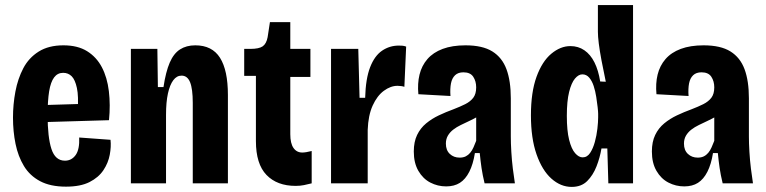

<svg xmlns="http://www.w3.org/2000/svg" viewBox="-20 -720 3009 754"><path d="M239 13Q178 13 137.5 -8.5Q97 -30 74 -68Q51 -106 41 -155Q31 -204 31 -258Q31 -310 40.5 -360.5Q50 -411 71.5 -452Q93 -493 132 -517.5Q171 -542 229 -542Q285 -542 322 -519Q359 -496 380 -456Q401 -416 407.5 -362Q414 -308 408 -248L137 -240V-307L303 -312L285 -285Q289 -342 282 -374.5Q275 -407 261.5 -420.5Q248 -434 228 -434Q206 -434 192.5 -416Q179 -398 173 -361.5Q167 -325 167 -268Q167 -181 182 -135Q197 -89 235 -89Q248 -89 258.5 -94.5Q269 -100 277 -111Q285 -122 288.5 -139.5Q292 -157 291 -180L414 -171Q417 -144 411 -112Q405 -80 386 -51.5Q367 -23 331.5 -5Q296 13 239 13Z M494 0V-338V-528H598L600 -378H622Q631 -438 646.5 -474Q662 -510 687 -526Q712 -542 747 -542Q813 -542 844 -493Q875 -444 875 -347V0H737V-316Q737 -371 726.5 -397Q716 -423 693 -423Q674 -423 660.5 -405Q647 -387 639.5 -353Q632 -319 632 -269V0Z M1141 10Q1068 10 1026.5 -33Q985 -76 985 -166V-422H939V-528H963Q997 -528 1011.5 -538Q1026 -548 1031 -574L1040 -633H1120V-528H1199V-418H1120V-193Q1120 -157 1132.5 -139Q1145 -121 1167 -121Q1174 -121 1183 -122.5Q1192 -124 1204 -127V0Q1188 4 1173.5 7Q1159 10 1141 10Z M1280 0V-298V-528H1387L1392 -336H1414Q1416 -411 1433.5 -456Q1451 -501 1480.5 -521Q1510 -541 1546 -541Q1553 -541 1560 -540.5Q1567 -540 1575 -537L1568 -379Q1563 -381 1555 -382Q1547 -383 1541 -383Q1514 -383 1487.5 -363.5Q1461 -344 1443.5 -305.5Q1426 -267 1424 -210V0Z M1732 12Q1699 12 1670 -3Q1641 -18 1623 -49Q1605 -80 1605 -125Q1605 -163 1618 -190Q1631 -217 1653.5 -235.5Q1676 -254 1703.5 -267Q1731 -280 1761 -291Q1787 -301 1807 -311Q1827 -321 1838.5 -336Q1850 -351 1850 -377Q1850 -401 1838.5 -418.5Q1827 -436 1800 -436Q1779 -436 1767 -424.5Q1755 -413 1751 -392.5Q1747 -372 1749 -343L1623 -350Q1619 -392 1627.5 -427Q1636 -462 1658.5 -488Q1681 -514 1718.5 -528Q1756 -542 1808 -542Q1875 -542 1913.5 -518Q1952 -494 1969 -448Q1986 -402 1986 -334V-184Q1986 -158 1988 -124Q1990 -90 1994 -57.5Q1998 -25 2002 0H1883Q1875 -33 1871 -60.5Q1867 -88 1864 -119H1845Q1838 -75 1823 -45.5Q1808 -16 1786 -2Q1764 12 1732 12ZM1785 -101Q1799 -101 1809 -106Q1819 -111 1826.5 -120Q1834 -129 1839.5 -141.5Q1845 -154 1850 -167V-289L1883 -283Q1872 -271 1856 -262Q1840 -253 1823 -245Q1806 -237 1789.5 -229Q1773 -221 1760 -211Q1747 -201 1739 -187.5Q1731 -174 1731 -156Q1731 -130 1746.5 -115.5Q1762 -101 1785 -101Z M2225 14Q2182 14 2145.5 -18.5Q2109 -51 2087 -114Q2065 -177 2065 -267Q2065 -358 2087 -418.5Q2109 -479 2145 -509Q2181 -539 2220 -539Q2251 -539 2275 -522.5Q2299 -506 2314.5 -475Q2330 -444 2337 -400L2359 -399Q2349 -446 2342 -483.5Q2335 -521 2331.5 -549Q2328 -577 2328 -595V-700H2466V-266V0H2369L2365 -137H2342Q2336 -101 2322.5 -66.5Q2309 -32 2286 -9Q2263 14 2225 14ZM2268 -102Q2286 -102 2297.5 -119.5Q2309 -137 2316 -162.5Q2323 -188 2326 -214.5Q2329 -241 2329 -259V-273Q2329 -281 2327 -299Q2325 -317 2321.5 -339.5Q2318 -362 2311.5 -382Q2305 -402 2294 -415Q2283 -428 2267 -428Q2252 -428 2238 -411.5Q2224 -395 2215 -359Q2206 -323 2206 -265Q2206 -207 2215 -171Q2224 -135 2238.5 -118.5Q2253 -102 2268 -102Z M2667 12Q2634 12 2605 -3Q2576 -18 2558 -49Q2540 -80 2540 -125Q2540 -163 2553 -190Q2566 -217 2588.5 -235.5Q2611 -254 2638.5 -267Q2666 -280 2696 -291Q2722 -301 2742 -311Q2762 -321 2773.5 -336Q2785 -351 2785 -377Q2785 -401 2773.5 -418.5Q2762 -436 2735 -436Q2714 -436 2702 -424.5Q2690 -413 2686 -392.5Q2682 -372 2684 -343L2558 -350Q2554 -392 2562.5 -427Q2571 -462 2593.5 -488Q2616 -514 2653.5 -528Q2691 -542 2743 -542Q2810 -542 2848.5 -518Q2887 -494 2904 -448Q2921 -402 2921 -334V-184Q2921 -158 2923 -124Q2925 -90 2929 -57.5Q2933 -25 2937 0H2818Q2810 -33 2806 -60.5Q2802 -88 2799 -119H2780Q2773 -75 2758 -45.5Q2743 -16 2721 -2Q2699 12 2667 12ZM2720 -101Q2734 -101 2744 -106Q2754 -111 2761.5 -120Q2769 -129 2774.5 -141.5Q2780 -154 2785 -167V-289L2818 -283Q2807 -271 2791 -262Q2775 -253 2758 -245Q2741 -237 2724.5 -229Q2708 -221 2695 -211Q2682 -201 2674 -187.5Q2666 -174 2666 -156Q2666 -130 2681.5 -115.5Q2697 -101 2720 -101Z"/></svg>

Font: Bricolage Grotesque Condensed
Style: Bold
Weight: 700
Width: 3
Designer: Mathieu Triay
Foundry: Atelier Triay
Version: Version 1.001;gftools[0.9.33.dev8+g029e19f]